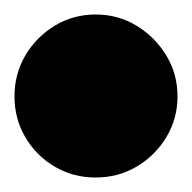

<svg xmlns="http://www.w3.org/2000/svg" viewBox="-82 -943 265 265"><path d="M-62 -810Q-62 -779 -47 -753.5Q-32 -728 -6.5 -713Q19 -698 50 -698Q81 -698 106.5 -713Q132 -728 147.5 -753.5Q163 -779 163 -810Q163 -841 147.5 -866.5Q132 -892 106.5 -907.5Q81 -923 50 -923Q19 -923 -6.5 -907.5Q-32 -892 -47 -866.5Q-62 -841 -62 -810Z"/></svg>

Font: Linefont Black
Style: Regular
Weight: 900
Monospace: yes
Version: Version 3.002;gftools[0.9.33]